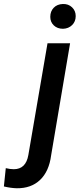

<svg xmlns="http://www.w3.org/2000/svg" viewBox="-139 -750 408 984"><path d="M220.2 -528.3 123 46.4Q112.3 128.4 66.4 172.1Q20.5 215.8 -53.2 214.8Q-84.5 213.9 -119.1 205.6L-109.4 111.8Q-86.9 117.2 -68.4 117.2Q-6.3 117.2 6.3 44.4L104.5 -528.3ZM118.7 -663.6Q118.7 -691.9 136.2 -710.2Q153.8 -728.5 183.1 -729.5Q211.4 -730.5 230.2 -712.6Q249 -694.8 249 -667.5Q249 -639.6 230.7 -621.6Q212.4 -603.5 184.1 -602.5Q154.8 -602.5 136.7 -619.9Q118.7 -637.2 118.7 -663.6Z"/></svg>

Font: TypoPRO Roboto
Style: Italic
Weight: 500
Italic angle: -12°
Designer: Google
Version: Version 2.136; 2016